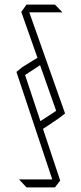

<svg xmlns="http://www.w3.org/2000/svg" viewBox="-20 -721 356 839"><path d="M74 -383 78 -428 159 -478 164 -442ZM152 -147 145 -184 232 -241 237 -204ZM96 98 64 64V63H216L220 98ZM100 -667 96 -701H220L252 -668V-667ZM220 98 52 -406V-407L78 -428L243 68ZM237 -204 73 -669 96 -701 264 -226V-225Z"/></svg>

Font: Foldit ExtraLight
Style: Regular
Weight: 250
Version: Version 1.003